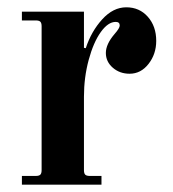

<svg xmlns="http://www.w3.org/2000/svg" viewBox="-20 -506 474 526"><path d="M40 0V-24H78Q87 -24 90.5 -27.5Q94 -31 94 -40V-434Q94 -443 90.5 -446.5Q87 -450 78 -450H40V-474H210V-375L215 -374Q230 -420 260 -453Q290 -486 326 -486Q362 -486 385 -460Q408 -434 408 -394Q408 -358 387 -331Q366 -304 335 -304Q308 -304 289 -320.5Q270 -337 270 -361Q270 -385 294 -413Q308 -429 308 -436Q308 -446 297 -446Q276 -446 256 -418Q236 -390 223 -342Q210 -294 210 -241V-40Q210 -31 213.5 -27.5Q217 -24 226 -24H258V0Z"/></svg>

Font: Old Standard TT
Style: Bold
Weight: 700
Designer: Alexey Kryukov <alexios@thessalonica.org.ru>
Version: Version 2.2